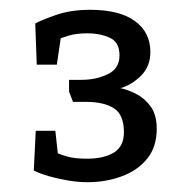

<svg xmlns="http://www.w3.org/2000/svg" viewBox="-20 -727 383 392"><path d="M53 -460H93L98 -414Q102 -412 117 -407.5Q132 -403 158 -403Q192 -403 212.5 -415.5Q233 -428 233 -457Q233 -493 212.5 -506Q192 -519 156 -519H129L121 -540V-564H147Q176 -564 200 -575.5Q224 -587 224 -614Q224 -641 204 -650Q184 -659 159 -659Q135 -659 119.5 -654Q104 -649 104 -649L96 -595H55L52 -679Q62 -685 93 -696Q124 -707 164 -707Q224 -707 255.5 -684Q287 -661 287 -621Q287 -591 267.5 -572Q248 -553 226 -547Q241 -544 258.5 -535Q276 -526 288 -509Q300 -492 300 -464Q300 -427 280.5 -403Q261 -379 228.5 -367Q196 -355 159 -355Q140 -355 119 -358.5Q98 -362 79 -367.5Q60 -373 49 -379Z"/></svg>

Font: Faustina VF Beta
Style: Regular
Weight: 400
Designer: Alfonso Garcia
Foundry: Omnibus-Type
Version: Version 1.006